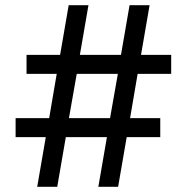

<svg xmlns="http://www.w3.org/2000/svg" viewBox="-20 -718 718 738"><path d="M391 -191H233L200 0H123L156 -191H40V-264H169L198 -434H82V-507H211L244 -698H320L287 -507H445L478 -698H555L522 -507H638V-434H509L480 -264H596V-191H467L434 0H358ZM403 -264 433 -434H275L245 -264Z"/></svg>

Font: IBM Plex Sans Thai Medium
Style: Regular
Weight: 500
Designer: Mike Abbink, Paul van der Laan, Pieter van Rosmalen, Ben Mitchell, Mark Frömberg
Foundry: Bold Monday
Version: Version 1.1